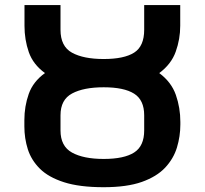

<svg xmlns="http://www.w3.org/2000/svg" viewBox="-20 -741 824 773"><path d="M397.5 12.7Q300.3 12.7 237.8 -7.3Q175.3 -27.3 140.6 -61.8Q106 -96.2 92 -140.1Q78.1 -184.1 78.1 -231.9V-257.3Q78.1 -313 95.7 -362.8Q113.3 -412.6 161.1 -446.8Q113.3 -481.4 95.9 -531.2Q78.6 -581.1 78.6 -637.2V-720.7H223.6V-621.1Q223.6 -554.2 270 -528.8Q316.4 -503.4 397.5 -503.4Q479.5 -503.4 520 -529.1Q560.5 -554.7 560.5 -621.1V-720.7H705.6V-637.2Q705.6 -583.5 687.5 -533Q669.4 -482.4 621.1 -446.8Q669.9 -410.6 688 -358.9Q706.1 -307.1 706.1 -250V-239.7Q706.1 -192.4 692.4 -147.2Q678.7 -102.1 644.8 -65.9Q610.8 -29.8 550.8 -8.5Q490.7 12.7 397.5 12.7ZM397.5 -101.1Q479.5 -101.1 520 -127Q560.5 -152.8 560.5 -215.8V-276.9Q560.5 -338.4 519.8 -364Q479 -389.6 397.5 -389.6Q316.9 -389.6 270.3 -364.7Q223.6 -339.8 223.6 -276.9V-215.8Q223.6 -152.3 270 -126.7Q316.4 -101.1 397.5 -101.1Z"/></svg>

Font: Monda
Style: Bold
Weight: 700
Designer: Vernon Adams
Foundry: Vernon Adams
Version: Version 2.100; ttfautohint (v1.8.3)